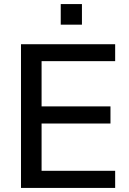

<svg xmlns="http://www.w3.org/2000/svg" viewBox="-20 -922 631 942"><path d="M83 0V-705H545V-622H184V-400H522V-316H184V-84H545V0ZM278 -801V-902H382V-801Z"/></svg>

Font: Mulish SemiBold
Style: Regular
Weight: 600
Designer: Vernon Adams
Foundry: Vernon Adams
Version: Version 3.603; ttfautohint (v1.8.3)